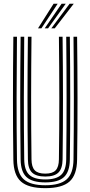

<svg xmlns="http://www.w3.org/2000/svg" viewBox="-20 -996 482 1024"><path d="M221.5 7.5Q131.2 7.5 91.8 -27.8Q52.2 -63 51.2 -144.8Q49 -303.5 49.1 -468.1Q49.2 -632.8 51.2 -800H70.5Q68.8 -643 68.5 -476.6Q68.2 -310.2 70.5 -145Q71.5 -71 106.9 -39.5Q142.2 -8 221.5 -8Q300.2 -8 335.6 -39.5Q371 -71 372 -145Q374 -307 373.9 -471.5Q373.8 -636 372 -800H391.2Q393.2 -636 393.4 -472.6Q393.5 -309.2 391.2 -144.8Q390.2 -63 350.8 -27.8Q311.2 7.5 221.5 7.5ZM221.5 -23.2Q152 -23.2 121.4 -51.6Q90.8 -80 90 -145.2Q87.8 -309.5 87.9 -472.6Q88 -635.8 90 -800H109.2Q107.5 -641 107.2 -475.8Q107 -310.5 109.2 -145.5Q110 -88 136.2 -63.5Q162.5 -39 221.5 -39Q280.2 -39 306.2 -63.5Q332.2 -88 333.2 -145.5Q335.2 -307.5 335.1 -471.8Q335 -636 333.2 -800H352.5Q354.5 -635.2 354.6 -472.4Q354.8 -309.5 352.5 -145.2Q351.8 -80 321.2 -51.6Q290.8 -23.2 221.5 -23.2ZM221.5 -54.5Q172.8 -54.5 151 -75.6Q129.2 -96.8 128.8 -145.8Q126.5 -310 126.6 -472.9Q126.8 -635.8 128.8 -800H148Q146.2 -643 146 -476.4Q145.8 -309.8 148 -146Q148.5 -105.8 165.2 -87.9Q182 -70 221.5 -70Q260.5 -70 277.1 -87.9Q293.8 -105.8 294.2 -146Q296.5 -309 296.4 -472.4Q296.2 -635.8 294.2 -800H313.8Q315.8 -634.8 315.9 -472.2Q316 -309.8 313.8 -145.8Q313 -96.5 291.4 -75.5Q269.8 -54.5 221.5 -54.5ZM182.8 -845 265.8 -976H287.5L201 -845ZM253.8 -845 351.2 -976H373.2L272 -845ZM218.5 -845 308.5 -976H330.5L236.5 -845Z"/></svg>

Font: Big Shoulders Inline Text SemiBold
Style: Regular
Weight: 600
Designer: Patric King
Foundry: XO Type Co
Version: Version 1.000